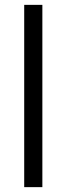

<svg xmlns="http://www.w3.org/2000/svg" viewBox="-20 -770 274 790"><path d="M154.3 -750V0H79.6V-750Z"/></svg>

Font: Vazirmatn RD UI Light
Style: Regular
Weight: 300
Designer: Saber Rastikerdar
Foundry: Saber Rastikerdar
Version: Version 33.003